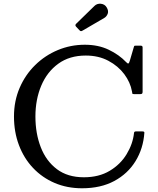

<svg xmlns="http://www.w3.org/2000/svg" viewBox="-20 -1000 850 1030"><path d="M55 -375C55 -319.3 63.9 -268 81.8 -221C99.6 -174 124.8 -133.2 157.5 -98.8C190.2 -64.2 228.8 -37.5 273.2 -18.5C317.8 0.5 366.7 10 420 10C487 10 544.7 -3 593 -29C641.3 -55 679.3 -90.5 707 -135.5C734.7 -180.5 750.5 -231.3 754.5 -288C754.8 -292.7 751.3 -295 744 -295H709C702.7 -295 699.3 -292.3 699 -287C694.7 -247.3 681.4 -209.2 659.2 -172.8C637.1 -136.2 606.8 -106.5 568.2 -83.5C529.8 -60.5 483.7 -49 430 -49C372 -49 323.8 -63.5 285.2 -92.5C246.8 -121.5 217.9 -160.7 198.8 -210C179.6 -259.3 170 -314.3 170 -375C170 -435.7 180.4 -490.8 201.2 -540.2C222.1 -589.8 252.6 -629.1 292.8 -658.2C332.9 -687.4 382 -702 440 -702C485.7 -702 526.1 -692.7 561.2 -674C596.4 -655.3 624.9 -631.3 646.8 -602C668.6 -572.7 682.3 -541.8 688 -509.5C689 -504.2 689.7 -500.4 690 -498.2C690.3 -496.1 693.7 -495 700 -495H730.5C736.2 -495 740 -495.8 742 -497.5C744 -499.2 745 -502.7 745 -508V-745.5C745 -751.8 741.7 -755 735 -755H708C703.3 -755 700.7 -754.4 700 -753.2C699.3 -752.1 698.5 -749.7 697.5 -746L676.5 -674.5C673.8 -665.2 671.2 -660.2 668.5 -659.5C665.8 -658.8 662 -661.2 657 -666.5C631.7 -693.2 600.4 -715.4 563.2 -733.2C526.1 -751.1 483.3 -760 435 -760C384.3 -760 336.2 -750.5 290.5 -731.5C244.8 -712.5 204.3 -685.8 169 -651.2C133.7 -616.8 105.8 -576 85.5 -529C65.2 -482 55 -430.7 55 -375ZM405.5 -838.5C409.2 -834.5 412.2 -832.6 414.8 -832.8C417.2 -832.9 420.7 -834.3 425 -837L539 -903.5C547.7 -908.5 553.9 -916.1 557.8 -926.2C561.6 -936.4 559.8 -947.7 552.5 -960C545.8 -971.7 535.5 -978.2 521.5 -979.8C507.5 -981.2 495.8 -977.3 486.5 -968L388.5 -872.5C383.2 -867.5 383.2 -862.2 388.5 -856.5Z"/></svg>

Font: Besley*
Style: Regular
Weight: 400
Designer: Owen Earl
Foundry: indestructible type*
Version: Version 3.000; ttfautohint (v1.8.3)